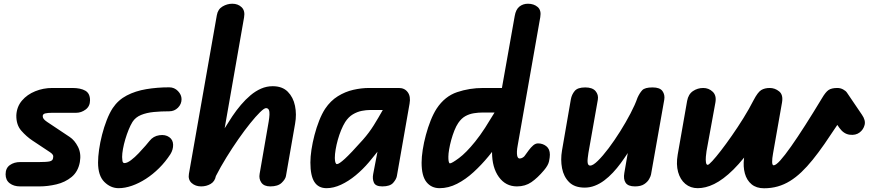

<svg xmlns="http://www.w3.org/2000/svg" viewBox="-20 -999 4655 1029"><path d="M191.5 0H87.5Q54 0 32 -16.8Q10 -33.5 10 -65Q10 -98 32.8 -114.2Q55.5 -130.5 88.5 -130.5H191.5Q230 -130.5 246.5 -134.2Q263 -138 264.5 -152Q267 -162.5 263 -169.2Q259 -176 248.5 -183L153.5 -246Q122 -267 94.2 -298.5Q66.5 -330 67.5 -381.5Q70 -427.5 97.8 -460Q125.5 -492.5 168.8 -510Q212 -527.5 260 -527.5H367.5Q412 -527.5 437.2 -513Q462.5 -498.5 462.5 -461.5Q462.5 -429.5 439 -412Q415.5 -394.5 388 -394.5H260Q236 -394.5 222.5 -391.2Q209 -388 209 -376.5Q209 -368.5 214.2 -361.5Q219.5 -354.5 232 -346L353.5 -265Q380 -247.5 398 -212Q416 -176.5 408 -130.5Q398.5 -79 363.8 -50.5Q329 -22 282.5 -11Q236 0 191.5 0Z M615.5 9.5Q573 9.5 539.2 -24Q505.5 -57.5 505.5 -128Q505.5 -158.5 511 -197.2Q516.5 -236 527 -277Q537.5 -318 552 -355.2Q566.5 -392.5 584 -419.5Q613.5 -463.5 659.8 -487.5Q706 -511.5 764.2 -521.2Q822.5 -531 887 -531Q914.5 -531 933.8 -511Q953 -491 953 -467.5Q953 -441 933.8 -421.8Q914.5 -402.5 887 -402.5Q843.5 -402.5 804.5 -398.8Q765.5 -395 735.8 -382.8Q706 -370.5 690 -345.5Q679.5 -328.5 669.5 -304Q659.5 -279.5 651.5 -252.5Q643.5 -225.5 639 -200.5Q634.5 -175.5 634.5 -157.5Q634.5 -151.5 636 -138.2Q637.5 -125 647 -125Q661.5 -125 682 -140.5Q702.5 -156 723.2 -177.8Q744 -199.5 760.2 -218.5Q776.5 -237.5 781.5 -244Q801.5 -269.5 833.8 -274.2Q866 -279 887 -264Q907 -250 907.8 -223.8Q908.5 -197.5 893.5 -173Q866.5 -131.5 832.8 -98Q799 -64.5 761.8 -40.5Q724.5 -16.5 687 -3.5Q649.5 9.5 615.5 9.5Z M1058 0Q1027.5 0 1007.2 -18Q987 -36 992.5 -67.5L1142 -917Q1147.5 -949.5 1172.5 -964.2Q1197.5 -979 1225 -979Q1255.5 -979 1275 -960.2Q1294.5 -941.5 1288 -905.5L1184 -311.5Q1203.5 -343.5 1225.2 -376Q1247 -408.5 1271.5 -437.2Q1296 -466 1322.8 -488.5Q1349.5 -511 1379.2 -524Q1409 -537 1441.5 -537Q1493 -537 1522.2 -507.5Q1551.5 -478 1561 -432Q1570.5 -386 1561.5 -336L1512.5 -55.5Q1509.5 -38.5 1489.5 -19.2Q1469.5 0 1428.5 0Q1395 0 1380.8 -20.2Q1366.5 -40.5 1371.5 -67.5L1420 -347.5Q1423.5 -368.5 1424.2 -384.8Q1425 -401 1420.8 -410.2Q1416.5 -419.5 1405.5 -419.5Q1396 -419.5 1373.5 -397.5Q1351 -375.5 1321 -338.2Q1291 -301 1258 -253.8Q1225 -206.5 1193.5 -155.5Q1162 -104.5 1137 -55.5Q1131.5 -26.5 1108.8 -13.2Q1086 0 1058 0Z M1730 9.5Q1686.5 9.5 1665 -23.8Q1643.5 -57 1643.5 -128Q1643.5 -158.5 1649.2 -196.8Q1655 -235 1665.5 -275.2Q1676 -315.5 1690.5 -352.2Q1705 -389 1722.5 -416Q1751.5 -459 1790.5 -483.2Q1829.5 -507.5 1873 -517.5Q1916.5 -527.5 1958 -527.5H2118Q2148.5 -527.5 2165.2 -504.8Q2182 -482 2175 -443.5L2107 -55.5Q2104 -38.5 2087.2 -19.2Q2070.5 0 2029 0Q1993 0 1984 -20Q1975 -40 1980 -66L2003 -186Q1999.5 -181.5 1990 -169.8Q1980.5 -158 1971 -146.5Q1961.5 -135 1957.5 -130Q1924.5 -91 1886 -59.2Q1847.5 -27.5 1807.5 -9Q1767.5 9.5 1730 9.5ZM1774.5 -152.5Q1774.5 -148.5 1775.2 -140.5Q1776 -132.5 1778.5 -126Q1781 -119.5 1786 -119.5Q1797 -119.5 1828 -147.8Q1859 -176 1925 -250Q1958.5 -288 1983.5 -328.2Q2008.5 -368.5 2031.5 -409.5H1963.5Q1943 -409.5 1918.8 -404.8Q1894.5 -400 1871.2 -386.2Q1848 -372.5 1830 -345Q1818.5 -326.5 1808.2 -301.5Q1798 -276.5 1790.5 -249.8Q1783 -223 1778.8 -197.8Q1774.5 -172.5 1774.5 -152.5Z M2750.5 0Q2690 0 2653.5 -50.5Q2617 -101 2617 -183.5V-185Q2612 -179 2607.5 -172.8Q2603 -166.5 2598 -161Q2560.5 -115.5 2518 -76.5Q2475.5 -37.5 2429.5 -14Q2383.5 9.5 2336 9.5Q2292 9.5 2265.8 -23Q2239.5 -55.5 2239.5 -127Q2239.5 -157.5 2245.5 -196.2Q2251.5 -235 2262.5 -275.8Q2273.5 -316.5 2288.2 -353.5Q2303 -390.5 2320.5 -417.5Q2364 -483 2430 -505.2Q2496 -527.5 2569 -527.5H2670L2738.5 -913Q2744.5 -948.5 2763.8 -963.8Q2783 -979 2809.5 -979Q2841 -979 2861.5 -961.5Q2882 -944 2875.5 -907L2754.5 -219.5Q2751 -201 2750.5 -187.8Q2750 -174.5 2751.5 -166Q2753 -157.5 2756.5 -153.5Q2760 -149.5 2764.5 -149.5Q2773 -149.5 2780.5 -154Q2788 -158.5 2791 -162.5L2814 -194Q2825 -209 2837.5 -219.8Q2850 -230.5 2863.5 -230.5Q2888.5 -230.5 2907.8 -215.5Q2927 -200.5 2927 -170Q2927 -156 2922.5 -134.5Q2918 -113 2895.5 -86.5Q2861 -45.5 2828 -22.8Q2795 0 2750.5 0ZM2383 -160Q2383 -156 2383.2 -147.2Q2383.5 -138.5 2385.5 -131Q2387.5 -123.5 2391.5 -123.5Q2401.5 -123.5 2439.8 -151.8Q2478 -180 2526.5 -240Q2553.5 -273.5 2579.8 -314.2Q2606 -355 2630.5 -396H2568Q2544 -396 2520 -392.2Q2496 -388.5 2474.5 -376.8Q2453 -365 2436 -340Q2425 -324 2415.2 -299.5Q2405.5 -275 2398.2 -248.5Q2391 -222 2387 -198.2Q2383 -174.5 2383 -160Z M3113.5 6.5Q3059.5 6.5 3030.2 -22.8Q3001 -52 2992.2 -97.5Q2983.5 -143 2992 -192.5L3039.5 -467Q3044 -492 3059.8 -511.2Q3075.5 -530.5 3116.5 -530.5Q3155 -530.5 3171.8 -510.8Q3188.5 -491 3184 -464.5L3133.5 -179Q3131.5 -165 3130 -152.8Q3128.5 -140.5 3129 -131.2Q3129.5 -122 3132.8 -116.8Q3136 -111.5 3143 -111.5Q3158 -111.5 3184.2 -137.2Q3210.5 -163 3241.8 -204.5Q3273 -246 3303.8 -295Q3334.5 -344 3359.2 -391.2Q3384 -438.5 3396.5 -475Q3408 -500.5 3422 -515.5Q3436 -530.5 3477.5 -530.5Q3516.5 -530.5 3530.5 -510.8Q3544.5 -491 3540 -464.5L3469 -63.5Q3467.5 -55 3459.2 -39.8Q3451 -24.5 3432.8 -12.2Q3414.5 0 3383 0Q3346.5 0 3333.2 -19.2Q3320 -38.5 3326 -72L3344.5 -179Q3326.5 -151.5 3306.8 -124.5Q3287 -97.5 3264.8 -73.8Q3242.5 -50 3218.5 -32Q3194.5 -14 3168.2 -3.8Q3142 6.5 3113.5 6.5Z M4074.5 10Q4033.5 10 4007.8 -11.5Q3982 -33 3972 -69.5Q3962 -106 3967.5 -150.5L3968 -154.5Q3938.5 -118 3910.8 -90.5Q3883 -63 3857.2 -43.8Q3831.5 -24.5 3807.5 -12.8Q3783.5 -1 3761.5 4.2Q3739.5 9.5 3719.5 9.5Q3680.5 9.5 3653 -13.5Q3625.5 -36.5 3614.2 -77Q3603 -117.5 3612 -170L3662.5 -458Q3669 -494 3693.8 -510.8Q3718.5 -527.5 3749 -527.5Q3778.5 -527.5 3799.8 -507.2Q3821 -487 3814 -449L3766.5 -189Q3764.5 -176.5 3763 -159.2Q3761.5 -142 3763.5 -128.8Q3765.5 -115.5 3773 -115.5Q3778.5 -115.5 3797.5 -136Q3816.5 -156.5 3843.8 -191.8Q3871 -227 3902.2 -271.8Q3933.5 -316.5 3964 -365.5Q3994.5 -414.5 4019 -462.5Q4041.5 -505.5 4060 -516.5Q4078.5 -527.5 4105.5 -527.5Q4133 -527.5 4155.8 -509.2Q4178.5 -491 4171 -449L4123 -176.5Q4118 -149 4118.2 -131Q4118.5 -113 4126.5 -113Q4138 -113 4161.8 -139.2Q4185.5 -165.5 4219.5 -213.8Q4253.5 -262 4295.5 -327.8Q4337.5 -393.5 4385.5 -473Q4404.5 -505.5 4420.5 -516.5Q4436.5 -527.5 4468 -527.5Q4484 -527.5 4498.5 -519.8Q4513 -512 4519.5 -502L4599.5 -384Q4620 -354.5 4613.8 -329.5Q4607.5 -304.5 4587 -289Q4566 -273 4534 -277Q4502 -281 4479 -313L4467.5 -329.5Q4431 -274 4398.5 -227.2Q4366 -180.5 4335.5 -142.8Q4305 -105 4275 -76.5Q4245 -48 4213.8 -28.8Q4182.5 -9.5 4148.2 0.2Q4114 10 4074.5 10Z"/></svg>

Font: Edu QLD Hand
Style: Regular
Weight: 400
Designer: Tina and Corey Anderson, Eben Sorkin
Foundry: Sorkin Type Co.
Version: Version 2.000